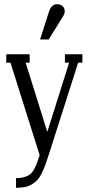

<svg xmlns="http://www.w3.org/2000/svg" viewBox="-20 -744 418 914"><path d="M211.9 -556.2H170.9L213.9 -690.9Q225.6 -724.1 252 -724.1Q267.1 -724.1 277.6 -714.8Q288.1 -705.6 288.1 -690.9Q288.1 -677.2 278.8 -664.1ZM289.1 -445.8V-485.8H372.1V-445.8H352.1L212.9 -9.8Q202.6 22 195.3 42Q188 62 178 82Q168 102.1 157.5 113Q147 124 132.1 133.3Q117.2 142.6 98.9 146.2Q80.6 149.9 56.2 149.9V104Q78.1 104 93.8 99.6Q109.4 95.2 120.1 88.1Q130.9 81.1 139.9 65.9Q148.9 50.8 154.5 36.1Q160.2 21.5 168.9 -4.9L29.8 -445.8H9.8V-485.8H121.1V-445.8H102.1L205.1 -116.2L309.1 -445.8Z"/></svg>

Font: Margherita
Style: Regular
Weight: 400
Designer: James Puckett
Foundry: Dunwich Type Founders
Version: Version 1.008;hotconv 1.0.109;makeotfexe 2.5.65596